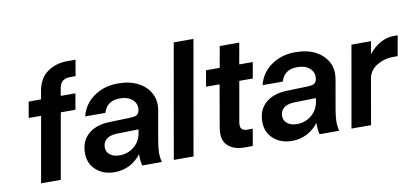

<svg xmlns="http://www.w3.org/2000/svg" viewBox="-67 -925 2518 1161"><g transform="rotate(-10 1192.0 -344.5)"><path d="M100 -402 117 -500H193L202 -552Q216 -628 268 -664Q320 -700 388 -700H440L423 -602H387Q361 -602 344 -589Q327 -576 322 -546L314 -500H404L387 -402H297L226 0H105L176 -402Z M848 -135Q840 -91 839.5 -59.5Q839 -28 847 0H726Q718 -31 719 -71Q690 -32 648 -10.5Q606 11 557 11Q487 11 442.5 -29Q398 -69 398 -133Q398 -206 445 -248Q492 -290 575 -293L706 -297Q733 -298 744.5 -304.5Q756 -311 760 -326L762 -334Q768 -372 740 -397.5Q712 -423 663 -423Q583 -423 562 -352H438Q456 -425 518.5 -469.5Q581 -514 667 -514Q739 -514 790 -487.5Q841 -461 865 -415.5Q889 -370 879 -311ZM522 -147Q522 -118 544.5 -101Q567 -84 604 -84Q651 -84 688.5 -112.5Q726 -141 737 -189L742 -219L606 -216Q565 -214 543.5 -196Q522 -178 522 -147Z M1043 -700H1164L1041 0H920Z M1423 -103 1405 0H1353Q1287 0 1250.5 -36Q1214 -72 1228 -148L1272 -402H1189L1206 -500H1290L1313 -630H1433L1410 -500H1493L1476 -402H1393L1351 -164Q1344 -129 1354.5 -116Q1365 -103 1387 -103Z M1937 -135Q1929 -91 1928.5 -59.5Q1928 -28 1936 0H1815Q1807 -31 1808 -71Q1779 -32 1737 -10.5Q1695 11 1646 11Q1576 11 1531.5 -29Q1487 -69 1487 -133Q1487 -206 1534 -248Q1581 -290 1664 -293L1795 -297Q1822 -298 1833.5 -304.5Q1845 -311 1849 -326L1851 -334Q1857 -372 1829 -397.5Q1801 -423 1752 -423Q1672 -423 1651 -352H1527Q1545 -425 1607.5 -469.5Q1670 -514 1756 -514Q1828 -514 1879 -487.5Q1930 -461 1954 -415.5Q1978 -370 1968 -311ZM1611 -147Q1611 -118 1633.5 -101Q1656 -84 1693 -84Q1740 -84 1777.5 -112.5Q1815 -141 1826 -189L1831 -219L1695 -216Q1654 -214 1632.5 -196Q1611 -178 1611 -147Z M2099 -500H2219L2205 -422Q2237 -463 2277 -485Q2317 -507 2354 -507H2384L2362 -383H2333Q2281 -383 2236.5 -357Q2192 -331 2181 -285L2131 0H2011Z"/></g></svg>

Font: Overused Grotesk SemiBold
Style: Italic
Weight: 600
Italic angle: -10°
Version: Version 0.003